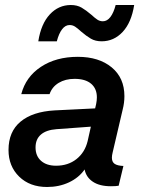

<svg xmlns="http://www.w3.org/2000/svg" viewBox="-20 -737 564 767"><path d="M207 -572H133Q144 -642 179 -679.5Q214 -717 263 -717Q288 -717 306 -706.5Q324 -696 345 -678Q359 -665 369 -658.5Q379 -652 391 -652Q408 -652 421 -669Q434 -686 442 -717H516Q505 -647 470 -609.5Q435 -572 386 -572Q361 -572 343 -582.5Q325 -593 304 -611Q290 -624 280 -630.5Q270 -637 258 -637Q241 -637 228 -620Q215 -603 207 -572ZM430 -128Q427 -116 427 -107Q427 -90 438 -82.5Q449 -75 473 -74L454 5Q443 7 423 7Q378 7 351 -11Q324 -29 318 -60Q295 -27 255.5 -8.5Q216 10 168 10Q99 10 56.5 -31.5Q14 -73 14 -138Q14 -211 62 -251Q110 -291 198 -296L360 -304L364 -321Q367 -336 367 -348Q367 -383 344 -402.5Q321 -422 278 -422Q241 -422 214.5 -406Q188 -390 178 -361H65Q83 -430 143.5 -470Q204 -510 291 -510Q375 -510 426 -468Q477 -426 477 -353Q477 -326 470 -299ZM330 -173 343 -231 206 -221Q165 -218 143.5 -199.5Q122 -181 122 -148Q122 -114 144 -94.5Q166 -75 204 -75Q252 -75 285.5 -101.5Q319 -128 330 -173Z"/></svg>

Font: CBA Beacon Sans Bold
Style: Italic
Weight: 700
Italic angle: -13°
Designer: Wei Huang
Foundry: Wei Huang
Version: Version 1.002